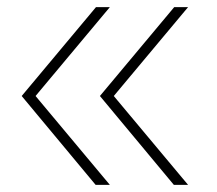

<svg xmlns="http://www.w3.org/2000/svg" viewBox="-20 -520 610 540"><path d="M289 -500 80 -250 289 0H249L41 -250L250 -500ZM509 -500 300 -250 509 0H469L261 -250L470 -500Z"/></svg>

Font: Metropolitano Thin
Style: Regular
Weight: 250
Designer: Fonts by Alex Slobzheninov & Chris M. Simpson / Changes by Cristiano Sobral
Foundry: Fonts by Alex Slobzheninov & Chris M. Simpson / Changes by Cristiano Sobral
Version: Version 1.00;August 30, 2020;FontCreator 13.0.0.2681 64-bit